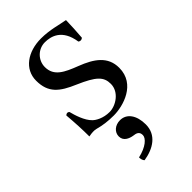

<svg xmlns="http://www.w3.org/2000/svg" viewBox="-202 -485 777 777"><g transform="rotate(-45 187.0 -96.5)"><path d="M46 -126C50 -79 52 -40 52 0C62 -2 71 -3 76 -3C83 -3 88 -3 95 -1C121 6 147 10 182 10C235 10 334 -17 334 -111C334 -176 287 -208 222 -233C165 -255 123 -274 123 -326C123 -365 155 -397 194 -397C229 -397 280 -384 292 -303C298 -298 307 -298 313 -304C316 -338 317 -369 318 -400C288 -405 244 -419 194 -419C118 -419 59 -378 59 -312C59 -242 96 -214 164 -185C242 -151 264 -130 264 -89C264 -42 215 -12 180 -12C143 -12 117 -28 107 -38C84 -60 71 -103 65 -127C59 -133 52 -132 46 -126ZM186 41C157 41 136 60 136 84C136 111 161 120 178 123C196 125 209 129 209 149C209 167 183 191 134 202C134 211 136 220 142 226C199 217 248 187 248 127C248 75 224 41 186 41Z"/></g></svg>

Font: Libertinus Serif Display
Style: Regular
Weight: 400
Designer: Philipp H. Poll, Khaled Hosny
Foundry: Caleb Maclennan
Version: Version 7.050;RELEASE